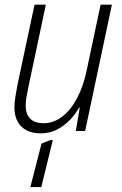

<svg xmlns="http://www.w3.org/2000/svg" viewBox="-20 -550 512 806"><path d="M151.4 9.8Q116.7 9.8 91.8 -2.9Q66.9 -15.6 53.7 -40Q40.5 -64.5 40.5 -100.6Q40.5 -119.6 44.7 -144.5Q48.8 -169.4 53.2 -193.4L125 -530.3H172.4L100.1 -189Q95.2 -166.5 91.6 -145.8Q87.9 -125 87.9 -106.9Q87.9 -69.8 107.4 -51.3Q127 -32.7 163.1 -32.7Q204.1 -32.7 240 -59.6Q275.9 -86.4 303 -137Q330.1 -187.5 344.7 -258.3L402.3 -530.3H449.7L337.4 0H298.3L314.9 -99.1H312.5Q297.4 -71.8 273.7 -46.9Q250 -22 219.5 -6.1Q189 9.8 151.4 9.8ZM107.4 235.4 154.3 52.7 190.9 38.1H201.7L153.3 235.4Z"/></svg>

Font: Open Sans SemiCondensed Light
Style: Italic
Weight: 300
Width: 4
Italic angle: -12°
Designer: Monotype Design Team
Foundry: Monotype Imaging Inc.
Version: Version 3.000